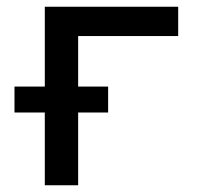

<svg xmlns="http://www.w3.org/2000/svg" viewBox="-20 -550 616 570"><path d="M113 0H212V-216H301V-293H212V-443H509V-530H113V-293H23V-216H113Z"/></svg>

Font: Iosevka Sparkle Medium
Style: Regular
Weight: 500
Designer: Belleve Invis
Foundry: Belleve Invis
Version: Version 4.5.0; ttfautohint (v1.8.3)